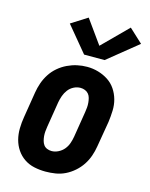

<svg xmlns="http://www.w3.org/2000/svg" viewBox="-118 -858 736 941"><g transform="rotate(15 250.0 -387.0)"><path d="M205 8Q176 8 148 2Q120 -4 97 -19.5Q74 -35 58.5 -58Q43 -81 36 -108Q29 -135 29.5 -164.5Q30 -194 35 -223L56 -353Q60 -378 68.5 -402.5Q77 -427 91.5 -449.5Q106 -472 126.5 -489.5Q147 -507 171 -518.5Q195 -530 220 -535.5Q245 -541 271 -541Q300 -541 327.5 -533Q355 -525 378 -510Q401 -495 416.5 -472Q432 -449 439.5 -422Q447 -395 446 -365.5Q445 -336 441 -307L419 -177Q415 -152 406.5 -127.5Q398 -103 383.5 -81Q369 -59 348.5 -41Q328 -23 304.5 -11.5Q281 0 255.5 4Q230 8 205 8ZM208 -97Q225 -97 242 -105.5Q259 -114 270.5 -128Q282 -142 288 -159Q294 -176 297 -194L318 -324Q320 -336 321 -348Q322 -360 321 -372Q320 -384 317 -395.5Q314 -407 307 -415.5Q300 -424 289 -428.5Q278 -433 266 -433Q248 -433 231.5 -424.5Q215 -416 204 -401.5Q193 -387 187 -370Q181 -353 178 -336L157 -206Q155 -194 154 -182Q153 -170 154 -158.5Q155 -147 158 -135.5Q161 -124 167.5 -115Q174 -106 185 -101.5Q196 -97 208 -97ZM240 -595 133 -724 215 -776 301 -656 427 -782 496 -718 344 -595Z"/></g></svg>

Font: Iosevka Slab Extrabold
Style: Italic
Weight: 800
Italic angle: -9°
Monospace: yes
Designer: Belleve Invis
Foundry: Belleve Invis
Version: Version 11.1.0; ttfautohint (v1.8.3)